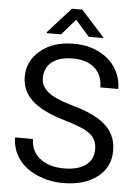

<svg xmlns="http://www.w3.org/2000/svg" viewBox="-60 -948 714 1004"><g transform="rotate(5 296.5 -446.0)"><path d="M331.1 -902.3H276.4L156.2 -769.5V-763.7H231L303.7 -846.7L377 -763.7H451.7V-768.6ZM292 -316.9C356 -298.3 400.4 -279.8 424.8 -260.7C449.2 -241.7 461.4 -214.4 461.4 -179.7C461.4 -109.9 407.2 -66.9 308.1 -66.9C254.9 -66.9 212.9 -79.6 181.2 -104.5C149.4 -129.4 133.3 -163.1 133.3 -206.1H39.1C39.1 -164.6 50.8 -127.9 73.7 -95.2C96.7 -62.5 128.9 -37.1 171.4 -18.6C213.9 0.5 259.3 9.8 308.1 9.8C383.3 9.8 443.4 -7.8 488.3 -42.5C533.2 -77.1 555.7 -123 555.7 -180.7C555.7 -252.9 523.9 -305.2 457.5 -345.2C423.8 -365.2 377.9 -383.3 318.8 -399.9C259.8 -416.5 217.8 -435.1 193.4 -455.1C168.5 -475.1 156.2 -499.5 156.2 -528.3C156.2 -600.6 210.9 -643.6 303.2 -643.6C353 -643.6 391.6 -631.3 418.9 -606.9C446.3 -582 460 -548.3 460 -505.4H554.2C554.2 -544.9 543.9 -581.1 522.9 -614.3C502 -647.5 472.2 -673.3 434.1 -692.4C395.5 -711.4 352.1 -720.7 303.2 -720.7C231.4 -720.7 173.3 -702.6 128.9 -666C84 -629.4 61.5 -583 61.5 -526.9C61.5 -477.5 80.1 -436 116.7 -402.3C153.3 -368.7 211.4 -339.8 292 -316.9Z"/></g></svg>

Font: Roboto
Style: Regular
Weight: 400
Designer: Google
Version: Version 2.137; 2017